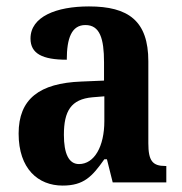

<svg xmlns="http://www.w3.org/2000/svg" viewBox="-20 -568 566 598"><path d="M175 10C241 10 267 -18 305 -72H313L331 0H498V-51H495C455 -51 442 -67 442 -122V-377C442 -503 380 -548 257 -548C155 -548 75 -516 75 -448C75 -401 112 -382 188 -382C188 -449 203 -490 246 -490C291 -490 304 -448 304 -374V-317L233 -314C103 -309 38 -260 38 -152C38 -42 99 10 175 10ZM226 -57C194 -57 179 -90 179 -148C179 -222 201 -259 268 -265L305 -268V-191C305 -112 274 -57 226 -57Z"/></svg>

Font: Noto Serif Myanmar Condensed
Style: Bold
Weight: 700
Width: 3
Designer: Ben Mitchell and the Monotype Design Team
Foundry: Monotype Imaging Inc.
Version: Version 2.106